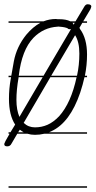

<svg xmlns="http://www.w3.org/2000/svg" viewBox="-40 -641 448 900"><path d="M368 -534H346L332 -510Q335 -507 335 -505Q368 -461 368 -385Q368 -336 358 -286H368V-279H356Q348 -243 336 -207Q288 -66 201 -26L190 -21H368V-14H167Q146 -9 124 -9Q105 -9 89 -14H41L14 32Q8 45 -6 45Q-20 45 -20 35Q-20 30 -15 23H-16L5 -14H0V-21H9L31 -57Q2 -101 2 -178Q2 -225 10 -269L12 -279H0V-286H13L25 -354Q38 -422 83 -478Q114 -515 149 -534H0V-541H164Q192 -552 222 -552Q226 -552 230 -551H238Q270 -551 290 -541H314L354 -608Q361 -621 370.5 -621Q380 -621 384 -618Q388 -615 388 -611.5Q388 -608 384 -598L350 -541H368ZM71 -65Q93 -44 124 -44Q155 -44 182.5 -56Q210 -68 237 -96Q293 -158 319 -279H196ZM288 -504Q279 -504 279 -507Q268 -514 238 -516Q234 -517 230 -516Q164 -512 117 -464Q62 -407 48 -286H164L293 -505Q291 -504 288 -504ZM332 -390Q332 -445 312 -476L200 -286H321Q332 -336 332 -390ZM37 -173Q37 -126 51 -93L160 -279H47V-277Q37 -220 37 -173ZM368 239H0V232H368ZM53 -33 45 -21H71Q62 -26 53 -33ZM305 -525 310 -534H300Q304 -530 305 -525Z"/></svg>

Font: Gruenewald VA 1. Klasse
Style: Regular
Weight: 400
Designer: Peter Wiegel
Foundry: Peter Wiegel, nach dem Schriftentwurf von Dr. H. Gr¸newald
Version: Version 0.007